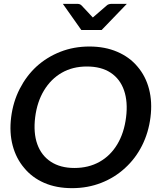

<svg xmlns="http://www.w3.org/2000/svg" viewBox="-20 -971 814 999"><path d="M355 8Q273 8 210 -19.5Q147 -47 106 -97Q64 -146 46 -213.5Q28 -281 38 -361Q48 -441 82.5 -508.5Q117 -576 170 -625Q224 -674 294 -701.5Q364 -729 445 -729Q526 -729 590 -701.5Q654 -674 695 -625Q738 -575 755.5 -507.5Q773 -440 763 -361Q753 -281 719 -213.5Q685 -146 631 -97Q577 -47 506.5 -19.5Q436 8 355 8ZM367 -97Q441 -97 498 -129Q555 -161 590.5 -220.5Q626 -280 636 -361Q646 -441 625.5 -500.5Q605 -560 556 -592.5Q507 -625 432 -625Q358 -625 301.5 -592.5Q245 -560 209 -500.5Q173 -441 163 -361Q153 -280 174 -221Q195 -162 244.5 -129.5Q294 -97 367 -97ZM640 -951 509 -815H403L307 -951H382Q396 -951 404 -943L463 -880L536 -943Q540 -947 547 -949Q554 -951 561 -951Z"/></svg>

Font: Aleo SemiBold
Style: Italic
Weight: 600
Italic angle: -7°
Designer: Alessio Laiso
Foundry: Alessio Laiso
Version: Version 2.001;gftools[0.9.29]